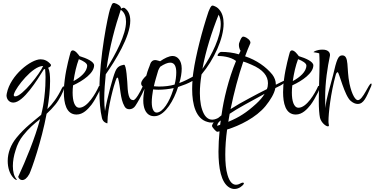

<svg xmlns="http://www.w3.org/2000/svg" viewBox="-20 -773 2476 1269"><path d="M127 417C142 417 158 406 174 377C189 346 254 162 288 -21C309 -40 329 -61 346 -82C371 -112 404 -174 404 -195C404 -200 403 -202 400 -202C397 -202 393 -198 389 -190C360 -129 328 -87 293 -52C304 -116 311 -180 311 -237C311 -272 309 -305 298 -325C311 -330 317 -336 317 -342C317 -345 316 -347 314 -349C294 -372 272 -381 248 -381C185 -381 49 -277 25 -156C24 -151 23 -146 23 -143C23 -118 40 -95 68 -95C134 -95 226 -244 270 -315L278 -317C279 -302 281 -285 281 -264C281 -231 280 -188 273 -129C269 -92 262 -53 252 -14C201 29 146 68 90 136C51 183 31 238 31 290C31 335 43 376 70 404C77 412 85 416 90 416C91 416 91 416 92 416C92 415 92 415 92 415C92 415 92 415 92 415C92 415 92 415 92 415C92 415 92 415 92 415C92 415 92 415 92 415C92 414 91 413 89 411C73 392 65 363 65 324C65 292 71 257 83 220C94 182 111 149 133 122C168 77 208 43 245 14C211 141 151 286 100 396C106 410 115 417 127 417ZM81 -136C74 -136 71 -139 71 -145C71 -148 72 -151 74 -156C87 -196 194 -337 265 -337C245 -288 127 -136 81 -136Z M486 -16C529 -16 561 -51 584 -80C600 -101 617 -131 633 -163C649 -198 646 -206 641 -206C636 -206 633 -204 632 -200C613 -157 558 -61 504 -61C472 -61 460 -108 460 -161C460 -177 461 -193 463 -209C529 -239 602 -290 602 -341C602 -366 552 -388 506 -402C502 -408 495 -416 486 -426C477 -435 468 -440 461 -440C454 -440 449 -435 446 -426C442 -411 418 -328 408 -247C405 -226 402 -196 402 -164C402 -93 417 -16 486 -16ZM466 -237C474 -292 485 -339 501 -382C530 -371 556 -355 556 -340C556 -299 513 -262 466 -237Z M690 40C690 -63 737 -222 744 -239C748 -253 752 -260 756 -260C759 -260 760 -258 761 -254C777 -196 773 -122 803 -70C810 -57 821 -51 835 -51C850 -51 866 -59 875 -74C890 -97 912 -134 935 -186C930 -158 927 -131 927 -107C927 -95 928 -84 930 -74C937 -35 959 -5 998 -5C1002 -5 1007 -5 1012 -6C1073 -16 1129 -109 1157 -198C1192 -210 1223 -221 1252 -238C1251 -221 1250 -203 1250 -184C1250 -81 1275 13 1352 33C1360 36 1369 37 1378 37C1413 37 1437 15 1442 8C1444 6 1445 4 1445 3C1445 1 1443 0 1440 0C1436 0 1431 2 1426 5C1417 9 1401 18 1382 18C1365 18 1344 9 1328 -20C1310 -54 1301 -100 1301 -158C1301 -197 1305 -237 1312 -281C1395 -380 1458 -518 1458 -617C1458 -656 1449 -688 1428 -711C1420 -722 1404 -731 1391 -735C1389 -736 1387 -736 1385 -736C1374 -736 1369 -721 1358 -696C1316 -571 1274 -408 1258 -296C1257 -287 1255 -277 1254 -266C1227 -251 1197 -236 1165 -224C1176 -259 1181 -292 1181 -320C1181 -375 1152 -403 1121 -403C1097 -403 1067 -388 1038 -368C1037 -369 1036 -369 1033 -370C1026 -371 1016 -376 1005 -376C993 -376 980 -370 973 -350C969 -335 956 -310 947 -273C930 -257 913 -238 913 -221C913 -214 916 -207 923 -201C907 -166 877 -111 861 -111C850 -113 830 -111 824 -184C821 -242 815 -345 800 -345C800 -345 799 -345 799 -345C778 -340 757 -337 742 -301C726 -264 687 -120 674 -39C671 -63 669 -90 669 -119C669 -174 674 -229 679 -282C742 -372 841 -531 841 -636C841 -671 831 -701 804 -720C802 -721 800 -722 798 -722C794 -722 785 -720 780 -715C780 -716 780 -716 780 -717C780 -733 756 -748 736 -753C735 -753 734 -753 732 -753C719 -753 718 -737 707 -712C694 -672 637 -398 637 -173C637 -106 642 -43 654 8C661 37 688 42 688 42C690 42 690 41 690 41C690 40 690 40 690 40ZM684 -318C704 -463 742 -601 778 -708C779 -707 779 -707 780 -707C804 -690 813 -662 813 -630C813 -542 744 -416 684 -318ZM1318 -318C1339 -435 1380 -564 1425 -676C1434 -659 1439 -638 1439 -615C1439 -531 1383 -413 1318 -318ZM1032 -201C1020 -201 1009 -202 997 -203C1005 -240 1017 -276 1026 -308C1029 -316 1034 -324 1039 -332C1066 -350 1088 -359 1105 -359C1136 -359 1145 -330 1145 -294C1145 -269 1141 -239 1134 -214C1103 -205 1069 -201 1032 -201ZM1015 -29C998 -29 983 -50 983 -97C983 -122 987 -153 992 -182C1003 -181 1014 -180 1027 -180C1059 -180 1097 -184 1128 -191L1123 -175C1101 -104 1057 -29 1015 -29Z M1530 476C1561 476 1584 453 1589 446C1591 443 1592 440 1592 439C1592 436 1590 434 1586 434C1582 434 1577 435 1572 438C1565 442 1553 448 1540 448C1521 448 1499 435 1484 384C1473 348 1469 302 1469 249C1469 197 1473 142 1481 83C1563 58 1673 4 1735 -72C1768 -113 1793 -154 1800 -191L1834 -208C1840 -211 1847 -216 1855 -222C1870 -233 1877 -241 1877 -243C1877 -244 1876 -245 1874 -245C1869 -245 1858 -241 1835 -229L1803 -213C1803 -214 1803 -215 1803 -216C1803 -238 1795 -260 1780 -280C1739 -331 1675 -376 1600 -401C1611 -432 1623 -461 1634 -486C1635 -488 1635 -490 1635 -492C1635 -505 1617 -523 1594 -530C1592 -531 1590 -531 1588 -531C1578 -531 1571 -517 1562 -492C1560 -488 1559 -483 1559 -476C1559 -464 1562 -450 1570 -437L1559 -414C1522 -425 1481 -430 1442 -430C1438 -430 1434 -428 1429 -424C1419 -415 1418 -409 1418 -407C1418 -405 1419 -403 1422 -403C1441 -403 1502 -400 1540 -370C1490 -251 1457 -109 1445 -19C1444 -17 1444 -14 1444 -11C1408 16 1384 40 1381 59C1381 67 1408 98 1416 98L1431 95C1427 138 1424 184 1424 229C1424 336 1441 435 1497 467C1509 474 1521 476 1530 476ZM1504 -52C1527 -163 1556 -273 1588 -366C1607 -361 1624 -353 1641 -346C1720 -313 1751 -270 1751 -223C1751 -209 1749 -196 1744 -184C1709 -167 1670 -146 1627 -123C1583 -100 1542 -76 1504 -52ZM1498 -21C1545 -54 1641 -105 1729 -153C1716 -131 1697 -109 1673 -87C1640 -57 1611 -34 1584 -17C1557 1 1525 17 1489 32ZM1416 59C1416 58 1416 57 1416 56C1416 44 1426 32 1439 23L1435 52C1430 53 1423 56 1416 59Z M1935 -16C1978 -16 2010 -51 2033 -80C2049 -101 2066 -131 2082 -163C2098 -198 2095 -206 2090 -206C2085 -206 2082 -204 2081 -200C2062 -157 2007 -61 1953 -61C1921 -61 1909 -108 1909 -161C1909 -177 1910 -193 1912 -209C1978 -239 2051 -290 2051 -341C2051 -366 2001 -388 1955 -402C1951 -408 1944 -416 1935 -426C1926 -435 1917 -440 1910 -440C1903 -440 1898 -435 1895 -426C1891 -411 1867 -328 1857 -247C1854 -226 1851 -196 1851 -164C1851 -93 1866 -16 1935 -16ZM1915 -237C1923 -292 1934 -339 1950 -382C1979 -371 2005 -355 2005 -340C2005 -299 1962 -262 1915 -237Z M2147 62C2152 62 2154 60 2154 55C2154 51 2151 45 2151 28C2151 -22 2165 -156 2199 -278C2202 -291 2209 -296 2212 -296C2221 -296 2257 -140 2298 -106C2313 -93 2329 -86 2344 -86C2384 -86 2400 -128 2433 -203C2435 -209 2436 -213 2436 -216C2436 -219 2435 -221 2433 -221C2417 -221 2379 -111 2345 -111C2330 -111 2306 -144 2290 -220C2269 -320 2290 -407 2242 -407C2215 -407 2205 -379 2181 -275C2161 -195 2138 -133 2130 -58V-67C2130 -82 2129 -101 2129 -126C2129 -231 2145 -330 2160 -401C2161 -404 2161 -408 2161 -411C2161 -423 2152 -445 2112 -445C2073 -445 2052 -431 2052 -428C2050 -428 2087 -423 2090 -420C2091 -404 2092 -382 2092 -358C2092 -287 2087 -182 2087 -105C2087 -57 2090 -17 2095 6C2104 39 2134 62 2147 62Z"/></svg>

Font: Comforter
Style: Regular
Weight: 400
Designer: Robert E. Leuschke
Foundry: Robert E. Leuschke
Version: Version 1.013; ttfautohint (v1.8.3)